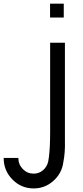

<svg xmlns="http://www.w3.org/2000/svg" viewBox="-188 -734 454 1047"><path d="M159.7 -713.9H85V-638.2H159.7ZM166 32.2Q168 98.1 157.2 151.4Q148.9 211.9 102.8 252.7Q56.6 293.5 -4.4 293.5Q-72.3 293.5 -120.1 244.9Q-168 196.3 -168 127.4H-87.9Q-87.9 163.1 -63.5 188Q-39.1 212.9 -4.4 212.9Q24.4 212.9 46.1 194.6Q67.9 176.3 74.7 147.5Q75.2 145 78.6 123.5Q85.4 71.3 85.4 -14.6V-501H166Z"/></svg>

Font: RGR Online_21
Style: Regular
Weight: 400
Italic angle: -12°
Designer: vernon adams
Foundry: vernon adams
Version: Version 1.000